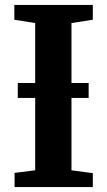

<svg xmlns="http://www.w3.org/2000/svg" viewBox="-20 -763 437 783"><path d="M123.5 -68.5V-669L38.5 -682.5V-743H358.5V-682.5L271.5 -669V-68.5L358.5 -57V0H39.5V-58ZM341.5 -424.5V-363.5H52.5V-424.5Z"/></svg>

Font: Merriweather 24pt
Style: Bold
Weight: 700
Designer: Eben Sorkin
Foundry: Eben Sorkin
Version: Version 2.100